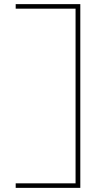

<svg xmlns="http://www.w3.org/2000/svg" viewBox="-20 -720 535 930"><path d="M56 190V168H357L346 176V-690L357 -678H56V-700H369V190Z"/></svg>

Font: Lexend Peta Thin
Style: Regular
Weight: 250
Version: Version 1.007